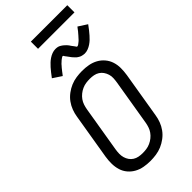

<svg xmlns="http://www.w3.org/2000/svg" viewBox="-340 -1201 1286 1286"><g transform="rotate(-45 303.0 -558.0)"><path d="M254 8Q222 8 192.5 2.5Q163 -3 137.5 -17Q112 -31 93 -53.5Q74 -76 65.5 -104Q57 -132 56.5 -162.5Q56 -193 61 -225L115 -550Q119 -577 129 -603.5Q139 -630 156 -653.5Q173 -677 197 -695Q221 -713 247 -724Q273 -735 301 -739Q329 -743 355 -743Q387 -743 416.5 -737.5Q446 -732 471.5 -718Q497 -704 516 -681.5Q535 -659 544 -631Q553 -603 553 -572.5Q553 -542 548 -510L494 -185Q490 -158 480 -131.5Q470 -105 453 -81.5Q436 -58 412 -40Q388 -22 362 -11Q336 0 308 4Q280 8 254 8ZM254 -66Q272 -66 290 -68.5Q308 -71 326 -79Q344 -87 359.5 -99.5Q375 -112 386 -127.5Q397 -143 403 -161Q409 -179 412 -197L466 -522Q469 -541 470 -560Q471 -579 465.5 -596.5Q460 -614 450 -628.5Q440 -643 425 -652.5Q410 -662 392 -665.5Q374 -669 355 -669Q337 -669 319 -666.5Q301 -664 283 -656Q265 -648 249.5 -635.5Q234 -623 223 -607.5Q212 -592 206 -574Q200 -556 197 -538L143 -213Q140 -194 139.5 -175Q139 -156 144 -138.5Q149 -121 159 -106.5Q169 -92 184 -82.5Q199 -73 217 -69.5Q235 -66 254 -66ZM240 -810 178 -851Q191 -868 202.5 -883Q214 -898 225 -910Q236 -922 246.5 -932Q257 -942 271 -951.5Q285 -961 301 -967Q317 -973 333 -973Q338 -973 343.5 -972.5Q349 -972 354 -971Q359 -970 363.5 -968Q368 -966 372 -963.5Q376 -961 380 -958.5Q384 -956 387.5 -953Q391 -950 395 -946.5Q399 -943 402.5 -939.5Q406 -936 409.5 -932Q413 -928 415.5 -924.5Q418 -921 420 -917.5Q422 -914 426 -909Q430 -904 433 -900Q436 -896 438.5 -892.5Q441 -889 443.5 -885Q446 -881 450 -881Q453 -881 457 -883Q461 -885 463.5 -887Q466 -889 471 -893Q476 -897 478 -898.5Q480 -900 482 -902Q484 -904 486.5 -906.5Q489 -909 491 -911.5Q493 -914 495.5 -916.5Q498 -919 500.5 -922Q503 -925 506 -928Q509 -931 511.5 -934.5Q514 -938 517.5 -941.5Q521 -945 524 -949Q527 -953 530 -957Q533 -961 536.5 -965.5Q540 -970 544 -975L606 -935Q593 -917 581.5 -902.5Q570 -888 559 -875.5Q548 -863 537.5 -853Q527 -843 513 -833.5Q499 -824 483 -818Q467 -812 451 -812Q446 -812 440.5 -813Q435 -814 430 -815Q425 -816 420.5 -817.5Q416 -819 412 -821.5Q408 -824 403.5 -826.5Q399 -829 395.5 -832Q392 -835 388.5 -838.5Q385 -842 381.5 -846Q378 -850 374.5 -853.5Q371 -857 368.5 -861Q366 -865 363.5 -868Q361 -871 357.5 -876Q354 -881 350.5 -885.5Q347 -890 344.5 -893Q342 -896 340 -900.5Q338 -905 334 -905Q331 -905 327 -902.5Q323 -900 320 -898Q317 -896 312.5 -892.5Q308 -889 306 -887Q304 -885 302 -883Q300 -881 297.5 -879Q295 -877 292.5 -874.5Q290 -872 288 -869.5Q286 -867 283.5 -864Q281 -861 277.5 -857.5Q274 -854 272 -851Q270 -848 266.5 -844Q263 -840 260 -836Q257 -832 254 -828Q251 -824 247.5 -819.5Q244 -815 240 -810ZM252 -1056V-1124H597V-1056Z"/></g></svg>

Font: Iosevka Aile Oblique
Style: Regular
Weight: 400
Italic angle: -9°
Designer: Belleve Invis
Foundry: Belleve Invis
Version: Version 31.1.0; ttfautohint (v1.8.4)